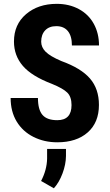

<svg xmlns="http://www.w3.org/2000/svg" viewBox="-20 -741 580 1013"><path d="M357.4 -186.5Q357.4 -230 335.2 -252.2Q313 -274.4 254.4 -298.3Q147.5 -338.9 100.6 -393.3Q53.7 -447.8 53.7 -522Q53.7 -611.8 117.4 -666.3Q181.2 -720.7 279.3 -720.7Q344.7 -720.7 396 -693.1Q447.3 -665.5 474.9 -615.2Q502.4 -564.9 502.4 -501H359.4Q359.4 -550.8 338.1 -576.9Q316.9 -603 276.9 -603Q239.3 -603 218.3 -580.8Q197.3 -558.6 197.3 -521Q197.3 -491.7 220.7 -468Q244.1 -444.3 303.7 -418.9Q407.7 -381.3 454.8 -326.7Q502 -272 502 -187.5Q502 -94.7 442.9 -42.5Q383.8 9.8 282.2 9.8Q213.4 9.8 156.7 -18.6Q100.1 -46.9 68.1 -99.6Q36.1 -152.3 36.1 -224.1H180.2Q180.2 -162.6 204.1 -134.8Q228 -106.9 282.2 -106.9Q357.4 -106.9 357.4 -186.5ZM264.2 252.4 196.8 213.9Q227.1 155.8 228.5 96.7V44.9H328.1V82Q327.6 126.5 309.8 174.1Q292 221.7 264.2 252.4Z"/></svg>

Font: Roboto Condensed
Style: Bold
Weight: 700
Designer: Google
Version: Version 2.134; 2016